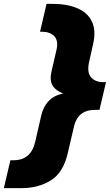

<svg xmlns="http://www.w3.org/2000/svg" viewBox="-97 -810 571 998"><path d="M175 -790Q251 -790 304.5 -767.5Q358 -745 380.5 -698.5Q403 -652 387 -581L366 -487Q354 -432 377 -407.5Q400 -383 438 -383H454L420 -239H400Q352 -239 325 -217.5Q298 -196 288 -154L255 -13Q232 87 167.5 127.5Q103 168 13 168H-77L-43 23H-27Q64 23 86 -73L117 -208Q127 -254 155 -284Q183 -314 231 -324Q192 -339 176 -366Q160 -393 171 -440L196 -548Q208 -598 185.5 -621.5Q163 -645 121 -645H111L145 -790Z"/></svg>

Font: Prodigy Sans Black
Style: Italic
Weight: 900
Italic angle: -13°
Designer: Wei Huang
Foundry: Wei Huang
Version: Version 1.003; ttfautohint (v1.8.3)